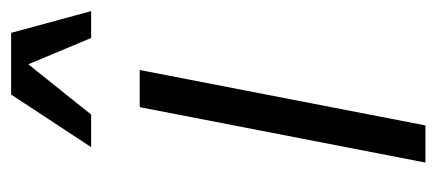

<svg xmlns="http://www.w3.org/2000/svg" viewBox="-234 -530 765 336"><g transform="rotate(-90 148.0 -362.5)"><path d="M31 0H96L193 -500H128ZM58 -585H115L203 -695L249 -585H296L258 -725H150Z"/></g></svg>

Font: Uncut Sans Book Italic
Style: Regular
Weight: 350
Italic angle: -11°
Designer: Kasper Nordkvist
Foundry: UNCUT.wtf
Version: Version 1.304;Glyphs 3.2 (3246)